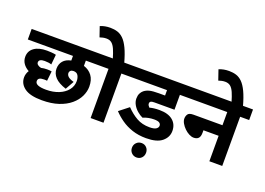

<svg xmlns="http://www.w3.org/2000/svg" viewBox="-145 -1282 2594 1878"><g transform="rotate(20 1152.0 -343.5)"><path d="M335 -111Q409 -111 466.5 -134.5Q524 -158 556.5 -199Q589 -240 589 -292Q589 -325 575 -350Q561 -375 526 -375Q507 -375 496 -365Q485 -355 485 -341Q485 -319 503 -303Q521 -287 563 -275L513 -186Q435 -211 398 -250Q361 -289 361 -340Q361 -388 388.5 -420.5Q416 -453 470 -464V-512H0V-622H774V-512H604V-457Q659 -440 691 -397Q723 -354 723 -284Q723 -233 699 -182.5Q675 -132 626 -90.5Q577 -49 503.5 -24.5Q430 0 331 0Q208 0 150 -42.5Q92 -85 92 -152Q92 -170 97.5 -188.5Q103 -207 114 -224Q76 -245 55 -275.5Q34 -306 34 -345Q34 -405 81.5 -439.5Q129 -474 214 -474Q234 -474 262.5 -472Q291 -470 309 -465L299 -361Q285 -366 267 -368.5Q249 -371 228 -371Q168 -371 168 -335Q168 -321 181 -310.5Q194 -300 216 -295Q244 -302 278 -302Q291 -302 305 -301Q319 -300 326 -298L315 -197Q310 -198 302.5 -198.5Q295 -199 285 -199Q251 -199 236 -189.5Q221 -180 221 -160Q221 -111 335 -111Z M974 -512V0H840V-512H760V-622H1069V-512ZM847 -615Q830 -674 813.5 -711.5Q797 -749 775.5 -766.5Q754 -784 720 -784Q701 -784 683.5 -780Q666 -776 652 -771L616 -876Q640 -886 665.5 -891Q691 -896 721 -896Q761 -896 795 -885.5Q829 -875 858.5 -846Q888 -817 914.5 -761.5Q941 -706 966 -615Z M1428 -200Q1402 -200 1372.5 -194.5Q1343 -189 1315 -177Q1286 -190 1258 -214Q1230 -238 1212.5 -269Q1195 -300 1195 -333Q1195 -364 1205.5 -385.5Q1216 -407 1233 -421Q1257 -440 1289.5 -448Q1322 -456 1385 -456H1449V-512H1054V-622H1686V-512H1583V-357H1375Q1359 -357 1351 -355.5Q1343 -354 1338 -351Q1326 -344 1326 -329Q1326 -318 1331.5 -309Q1337 -300 1345 -292Q1366 -298 1391 -301Q1416 -304 1448 -304Q1538 -304 1586.5 -263.5Q1635 -223 1635 -154Q1635 -89 1581.5 -44.5Q1528 0 1415 0Q1336 0 1271.5 -21.5Q1207 -43 1156.5 -78.5Q1106 -114 1068 -155L1166 -232Q1219 -177 1276.5 -144.5Q1334 -112 1411 -112Q1459 -112 1479.5 -126Q1500 -140 1500 -160Q1500 -178 1484.5 -189Q1469 -200 1428 -200ZM1319 134Q1319 102 1340.5 80.5Q1362 59 1393 59Q1425 59 1445.5 80.5Q1466 102 1466 134Q1466 166 1445.5 187.5Q1425 209 1393 209Q1362 209 1340.5 187.5Q1319 166 1319 134Z M1672 -622H2304V-512H2210V0H2076V-265H1918V-239Q1918 -199 1901 -181.5Q1884 -164 1852 -164Q1829 -164 1803 -177.5Q1777 -191 1754.5 -213Q1732 -235 1717.5 -260.5Q1703 -286 1703 -309Q1703 -335 1716.5 -355Q1730 -375 1774 -375H2076V-512H1672Z M2083 -615Q2066 -674 2049.5 -711.5Q2033 -749 2011.5 -766.5Q1990 -784 1956 -784Q1937 -784 1919.5 -780Q1902 -776 1888 -771L1852 -876Q1876 -886 1901.5 -891Q1927 -896 1957 -896Q1997 -896 2031 -885.5Q2065 -875 2094.5 -846Q2124 -817 2150.5 -761.5Q2177 -706 2202 -615Z"/></g></svg>

Font: Noto Sans Devanagari UI
Style: Bold
Weight: 700
Designer: Jelle Bosma - Monotype Design Team
Foundry: Monotype Imaging Inc.
Version: Version 2.004; ttfautohint (v1.8.4.7-5d5b)